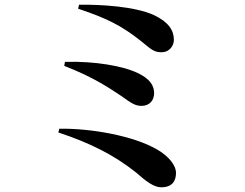

<svg xmlns="http://www.w3.org/2000/svg" viewBox="-20 -758 1040 816"><path d="M719 -588C719 -629 697 -664 634 -694C552 -731 410 -739 316 -738L312 -721C432 -681 496 -650 581 -582C620 -551 633 -535 668 -536C704 -537 719 -568 719 -588ZM256 -495 253 -478C381 -429 453 -378 497 -349C537 -320 555 -308 581 -308C618 -308 635 -334 635 -362C635 -408 597 -435 551 -454C501 -475 391 -499 256 -495ZM232 -211 228 -195C361 -151 464 -100 558 -25C599 11 633 38 665 38C713 38 728 10 728 -23C728 -56 696 -95 647 -123C547 -181 367 -213 232 -211Z"/></svg>

Font: Noto Serif CJK TC
Style: Bold
Weight: 700
Designer: Ryoko NISHIZUKA 西塚涼子 (kana & ideographs); Frank Grießhammer (Latin, Greek & Cyrillic); Wenlong ZHANG 张文龙 (bopomofo); San
Foundry: Adobe
Version: Version 2.001;hotconv 1.1.0;makeotfexe 2.6.0